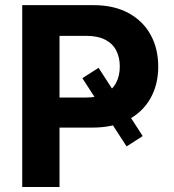

<svg xmlns="http://www.w3.org/2000/svg" viewBox="-20 -748 698 768"><path d="M374.3 -476.7 550.8 -203.8 486.4 -162.3 309.4 -435.3ZM68.9 0V-727.5H352.7Q435.6 -727.5 493.7 -696Q551.8 -664.5 582.3 -609.1Q612.9 -553.7 612.9 -481.9Q612.9 -409.8 581.9 -354.8Q551 -299.8 492.1 -268.7Q433.2 -237.6 349.3 -237.6H166.9V-357.9H325.6Q371.1 -357.9 400.7 -373.7Q430.4 -389.6 444.8 -417.5Q459.2 -445.5 459.2 -481.9Q459.2 -518.8 444.8 -546.4Q430.4 -574 400.6 -589.3Q370.9 -604.6 325.2 -604.6H218.1V0Z"/></svg>

Font: Inter Variable LoSnoCo
Style: Regular
Weight: 400
Designer: Rasmus Andersson
Foundry: rsms
Version: Version 4.000;git-a52131595; featfreeze: case,dlig,ss01,ss02